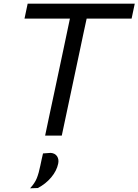

<svg xmlns="http://www.w3.org/2000/svg" viewBox="-20 -733 748 1038"><path d="M224 0Q236.5 -59 248 -114Q259.5 -169 274 -235.5L322 -461.5Q332 -509.5 340.8 -550.8Q349.5 -592 358 -632.5H112.5L129.5 -713H708.5L691.5 -632.5H448.5Q439.5 -592 430.8 -550.8Q422 -509.5 412 -461.5L364 -235.5Q350 -169 338.2 -114Q326.5 -59 314 0ZM142.5 285Q168.5 257 179.2 229.8Q190 202.5 198 162.5Q201.5 146 205 129.5Q208.5 113 212.5 96.5L254 93.5Q278 95.5 288.8 112.2Q299.5 129 294.5 152Q286.5 190.5 256.8 226Q227 261.5 184.5 283.5Z"/></svg>

Font: Commissioner
Style: Italic
Weight: 400
Italic angle: -12°
Designer: Kostas Bartsokas
Foundry: Kostas Bartsokas
Version: Version 1.000; ttfautohint (v1.8.3)